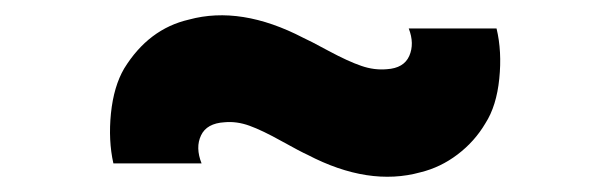

<svg xmlns="http://www.w3.org/2000/svg" viewBox="-20 -455 804 253"><path d="M634.3 -417.5Q641.6 -387.2 637.9 -351.3Q634.3 -315.4 619.6 -292.5Q605.5 -268.6 583 -251.5Q560.5 -234.4 534.2 -228Q465.8 -209 385.3 -251Q376.5 -254.9 351.1 -269Q325.7 -283.2 308.8 -289.3Q292 -295.4 275.9 -293.9Q252.4 -292.5 244.9 -276.6Q237.3 -260.7 245.6 -239.7H129.4Q122.6 -270 126.2 -305.7Q129.9 -341.3 143.6 -364.7Q175.8 -417 229 -429.2Q297.4 -447.8 379.4 -405.3Q387.2 -401.9 413.1 -387.9Q439 -374 456.1 -368.2Q473.1 -362.3 489.7 -363.8Q512.2 -365.2 519.3 -381.3Q526.4 -397.5 518.6 -417.5Z"/></svg>

Font: Manrope3 ExtraBold
Style: Bold
Weight: 800
Width: 4
Designer: Mikhail Sharanda
Foundry: Mikhail Sharanda
Version: Version 3.000;PS 003.000;hotconv 1.0.88;makeotf.lib2.5.64775